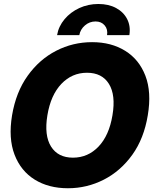

<svg xmlns="http://www.w3.org/2000/svg" viewBox="-20 -956 787 987"><path d="M329.1 11.7Q230 11.7 158.4 -32.7Q86.9 -77.1 54.7 -161.1Q22.5 -245.1 42 -363.3Q62 -482.4 122.1 -566.4Q182.1 -650.4 268.3 -694.8Q354.5 -739.3 453.6 -739.3Q551.8 -739.3 623.5 -694.8Q695.3 -650.4 727.5 -566.4Q759.8 -482.4 739.7 -363.3Q720.2 -244.1 660.2 -160.4Q600.1 -76.7 513.7 -32.5Q427.2 11.7 329.1 11.7ZM355 -145.5Q432.1 -145.5 486.6 -202.6Q541 -259.8 558.1 -363.3Q575.7 -467.3 540 -524.7Q504.4 -582 427.2 -582Q350.1 -582 295.4 -524.7Q240.7 -467.3 223.6 -363.3Q206.5 -259.8 242.4 -202.6Q278.3 -145.5 355 -145.5ZM273.4 -775.4Q281.2 -820.8 311.8 -857.2Q342.3 -893.6 387.7 -914.6Q433.1 -935.5 485.8 -935.5Q538.6 -935.5 577.1 -914.6Q615.7 -893.6 634 -857.2Q652.3 -820.8 645 -775.4H530.3Q535.2 -805.2 518.1 -825.4Q501 -845.7 471.2 -845.7Q440.4 -845.7 416.7 -825.4Q393.1 -805.2 387.7 -775.4Z"/></svg>

Font: Inter Display Extra Bold
Style: Italic
Weight: 800
Italic angle: -9.39999°
Designer: Rasmus Andersson
Foundry: rsms
Version: Version 4.000;git-4fc901f